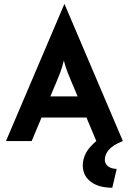

<svg xmlns="http://www.w3.org/2000/svg" viewBox="-20 -667 609 908"><path d="M511.1 220.8Q446.5 220.8 409 192.4Q371.5 163.9 371.5 114.6Q371.5 86.1 385.8 58Q400 29.9 435.4 0L388.9 -111.1H176.4L129.9 0H8.3L284 -647.2H285.4L561.1 0Q513.9 18.8 494.8 41.3Q475.7 63.9 475.7 88.9Q475.7 107.6 491 119.4Q506.2 131.2 531.9 131.9ZM218.1 -211.1H347.2L320.1 -275Q309 -300.7 299.7 -324.7Q290.3 -348.6 281.9 -380.6Q274.3 -349.3 265.3 -325Q256.2 -300.7 245.1 -275Z"/></svg>

Font: Afacad Flux
Style: Bold
Weight: 700
Designer: Kristian Moeller
Foundry: Dicotype
Version: Version 1.100